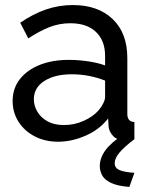

<svg xmlns="http://www.w3.org/2000/svg" viewBox="-20 -551 594 760"><path d="M30 -151Q30 -201 58.5 -237.5Q87 -274 137 -294Q187 -314 253 -314Q288 -314 327 -308.5Q366 -303 396 -292V-330Q396 -390 360 -424.5Q324 -459 258 -459Q215 -459 175.5 -443.5Q136 -428 92 -399L60 -461Q111 -496 162 -513.5Q213 -531 268 -531Q368 -531 426 -475.5Q484 -420 484 -321V-100Q484 -69 512 -68V0Q499 2 489.5 3Q480 4 474 4Q443 4 427.5 -13Q412 -30 410 -49L408 -82Q374 -38 319 -14Q264 10 210 10Q158 10 117 -11.5Q76 -33 53 -69.5Q30 -106 30 -151ZM370 -114Q382 -128 389 -142.5Q396 -157 396 -167V-232Q332 -257 264 -257Q197 -257 155.5 -230.5Q114 -204 114 -158Q114 -133 127.5 -109.5Q141 -86 167.5 -71Q194 -56 233 -56Q274 -56 311 -72.5Q348 -89 370 -114ZM375 107Q375 74 397.5 43.5Q420 13 468 -18H492L512 0Q471 31 452.5 53.5Q434 76 434 95Q434 115 455 123Q476 131 512 133L492 189Q443 185 417.5 172Q392 159 383.5 141.5Q375 124 375 107Z"/></svg>

Font: Raleway Medium
Style: Regular
Weight: 500
Designer: Matt McInerney, Pablo Impallari, Rodrigo Fuenzalida
Foundry: Matt McInerney, Pablo Impallari, Rodrigo Fuenzalida
Version: Version 4.026